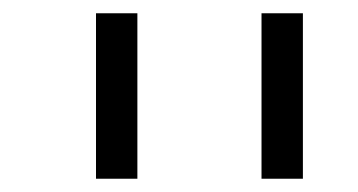

<svg xmlns="http://www.w3.org/2000/svg" viewBox="-20 -770 540 290"><path d="M125 -750Q125 -750 125 -500H187.5Q187.5 -500 187.5 -750ZM375 -750Q375 -750 375 -500H437.5Q437.5 -500 437.5 -750Z"/></svg>

Font: CalcUnifontExMono
Style: Regular
Weight: 500
Version: Version 15.0.06